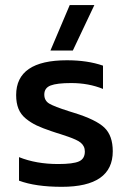

<svg xmlns="http://www.w3.org/2000/svg" viewBox="-20 -719 504 749"><path d="M176.8 -522 252 -699.2H348.1L264.2 -522ZM221.2 9.8Q118.7 9.8 54.2 -14.2V-106Q121.1 -79.1 207 -79.1Q265.1 -79.1 288.1 -89.4Q311 -99.6 311 -127.9Q311 -138.7 306.9 -147.2Q302.7 -155.8 295.2 -162.1Q287.6 -168.5 274.7 -174.3Q261.7 -180.2 246.6 -185.5Q231.4 -190.9 210 -197.8Q203.6 -199.7 200.2 -200.7Q196.8 -201.7 191.4 -203.6Q186 -205.6 181.2 -207Q146 -218.8 123.3 -229.5Q100.6 -240.2 80.8 -256.3Q61 -272.5 52 -294.9Q43 -317.4 43 -348.1Q43 -483.9 241.2 -483.9Q321.3 -483.9 381.8 -462.9V-372.1Q325.7 -395 257.8 -395Q202.1 -395 177.5 -385.5Q152.8 -376 152.8 -350.1Q152.8 -326.2 172.4 -314.7Q191.9 -303.2 248.5 -285.2Q261.7 -281.2 269 -278.8Q354.5 -252.4 387.2 -221.2Q419.9 -189.9 419.9 -128.9Q419.9 9.8 221.2 9.8Z"/></svg>

Font: Kanit
Style: Regular
Weight: 400
Designer: Katatrad Team
Foundry: CadsonDemak
Version: Version 1.000;PS 001.000;hotconv 1.0.88;makeotf.lib2.5.64775